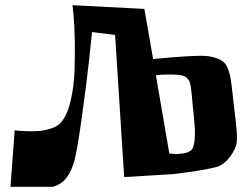

<svg xmlns="http://www.w3.org/2000/svg" viewBox="-20 -720 946 733"><path d="M575.2 -432.1 626.5 -133.8 657.2 -131.8 664.1 -132.8Q671.4 -133.3 674.1 -133.5Q676.8 -133.8 683.8 -135Q690.9 -136.2 694.6 -137.9Q698.2 -139.6 703.4 -142.1Q708.5 -144.5 711.9 -148.4Q715.3 -152.3 716.8 -156.7Q729 -189.9 721.2 -264.2Q718.8 -285.6 716.6 -308.3Q714.4 -331.1 713.4 -343.5Q712.4 -356 710.9 -369.4Q709.5 -382.8 708.3 -389.2Q707 -395.5 705.6 -402.3Q704.1 -409.2 701.4 -412.8Q698.7 -416.5 695.8 -419.9Q692.9 -423.3 688 -426.8Q676.8 -435.1 635.5 -435.5Q594.2 -436 575.2 -432.1ZM454.1 -43.9 419.4 -586.4 331.5 -597.7Q326.7 -550.8 318.8 -479Q311 -407.2 292 -269.3Q272.9 -131.3 259.8 -92.3Q251.5 -67.9 239.7 -50Q228 -32.2 217 -24.2Q206.1 -16.1 196 -11.7Q186 -7.3 180.2 -6.8H174.3H20L36.1 -222.7Q41.5 -221.7 50.8 -220.7Q60.1 -219.7 85.2 -219Q110.4 -218.3 131.8 -220.2Q153.3 -222.2 176.5 -230Q199.7 -237.8 211.9 -251.5Q235.8 -277.8 249.3 -333.7Q262.7 -389.6 264.6 -450.7Q266.6 -511.7 265.4 -568.8Q264.2 -626 260.7 -663.1L256.8 -700.2L531.2 -686L564.5 -494.6Q730.5 -510.7 771 -505.9Q821.8 -499.5 840.1 -476.3Q858.4 -453.1 865.2 -385.7Q868.2 -356.4 872.6 -319.8Q877 -283.2 879.4 -263.2Q881.8 -243.2 883.5 -221.4Q885.3 -199.7 884.5 -186Q883.8 -172.4 880.4 -162.6Q870.6 -135.3 850.1 -111.8Q829.6 -88.4 804.7 -82Q752 -68.4 640.1 -55.2Z"/></svg>

Font: Some Time Later
Style: Regular
Weight: 400
Version: Version 003.300